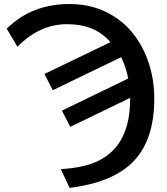

<svg xmlns="http://www.w3.org/2000/svg" viewBox="-20 -727 828 954"><path d="M746.6 -236.3Q746.6 -34.7 645.3 72.5Q543.9 179.7 325.7 206.5L282.2 113.3Q398.4 106.9 470.2 71.3Q549.3 31.7 587.9 -44.4Q626.5 -120.6 626.5 -233.9V-240.7L329.1 -96.7L287.6 -177.2L617.2 -336.9Q605.5 -395.5 582 -442.9L242.2 -278.8L200.7 -359.4L528.8 -517.6Q488.3 -564 435.1 -585.4Q381.8 -606.9 312.5 -606.9Q244.6 -606.9 182.1 -578.1Q119.6 -549.3 66.9 -494.6L13.2 -584.5Q78.1 -647.5 155.3 -677.2Q232.4 -707 326.2 -707Q448.7 -707 543.9 -647Q607.9 -607.4 653.1 -544.7Q698.2 -481.9 722.4 -403.3Q746.6 -324.7 746.6 -236.3Z"/></svg>

Font: Arimo SemiBold
Style: Regular
Weight: 600
Designer: Steve Matteson
Foundry: Monotype Imaging Inc.
Version: Version 1.33